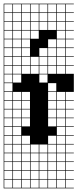

<svg xmlns="http://www.w3.org/2000/svg" viewBox="-20 -785 421 1043"><path d="M0 238.1V-765.1H381V-761.9H336.5V-717.5H381V-714.3H336.5V-669.8H381V-666.7H336.5V-622.2H381V-619H336.5V-574.6H381V-571.4H336.5V-527H381V-523.8H336.5V-479.4H381V-476.2H336.5V-431.7H381V-428.6H336.5V-384.1H381V-285.7H336.5V-241.3H381V-238.1H336.5V-193.7H381V-190.5H336.5V-146H381V-142.9H336.5V-98.4H381V-95.2H336.5V-50.8H381V-47.6H336.5V-3.2H381V0H336.5V44.4H381V47.6H336.5V92.1H381V95.2H336.5V139.7H381V142.9H336.5V187.3H381V190.5H336.5V234.9H381V238.1ZM193.7 -717.5H238.1V-761.9H193.7ZM98.4 -717.5H142.9V-761.9H98.4ZM288.9 -717.5H333.3V-761.9H288.9ZM50.8 -717.5H95.2V-761.9H50.8ZM241.3 -717.5H285.7V-761.9H241.3ZM146 -717.5H190.5V-761.9H146ZM3.2 -717.5H47.6V-761.9H3.2ZM98.4 -669.8H142.9V-714.3H98.4ZM288.9 -669.8H333.3V-714.3H288.9ZM146 -669.8H190.5V-714.3H146ZM50.8 -669.8H95.2V-714.3H50.8ZM241.3 -669.8H285.7V-714.3H241.3ZM193.7 -669.8H238.1V-714.3H193.7ZM3.2 -669.8H47.6V-714.3H3.2ZM98.4 -622.2H142.9V-666.7H98.4ZM146 -622.2H190.5V-666.7H146ZM288.9 -622.2H333.3V-666.7H288.9ZM50.8 -622.2H95.2V-666.7H50.8ZM241.3 -622.2H285.7V-666.7H241.3ZM193.7 -622.2H238.1V-666.7H193.7ZM3.2 -622.2H47.6V-666.7H3.2ZM3.2 -574.6H47.6V-619H3.2ZM98.4 -574.6H142.9V-619H98.4ZM146 -574.6H190.5V-619H146ZM288.9 -574.6H333.3V-619H288.9ZM50.8 -574.6H95.2V-619H50.8ZM241.3 -527H285.7V-571.4H241.3ZM98.4 -527H142.9V-571.4H98.4ZM3.2 -527H47.6V-571.4H3.2ZM50.8 -527H95.2V-571.4H50.8ZM288.9 -527H333.3V-571.4H288.9ZM288.9 -479.4H333.3V-523.8H288.9ZM98.4 -479.4H142.9V-523.8H98.4ZM50.8 -479.4H95.2V-523.8H50.8ZM193.7 -479.4H238.1V-523.8H193.7ZM3.2 -479.4H47.6V-523.8H3.2ZM241.3 -479.4H285.7V-523.8H241.3ZM50.8 -431.7H95.2V-476.2H50.8ZM3.2 -431.7H47.6V-476.2H3.2ZM146 -431.7H190.5V-476.2H146ZM193.7 -431.7H238.1V-476.2H193.7ZM241.3 -431.7H285.7V-476.2H241.3ZM98.4 -431.7H142.9V-476.2H98.4ZM288.9 -431.7H333.3V-476.2H288.9ZM98.4 -384.1H142.9V-428.6H98.4ZM288.9 -384.1H333.3V-428.6H288.9ZM146 -384.1H190.5V-428.6H146ZM3.2 -384.1H47.6V-428.6H3.2ZM241.3 -384.1H285.7V-428.6H241.3ZM50.8 -384.1H95.2V-428.6H50.8ZM193.7 -384.1H238.1V-428.6H193.7ZM3.2 -336.5H47.6V-381H3.2ZM193.7 -336.5H238.1V-381H193.7ZM50.8 -336.5H95.2V-381H50.8ZM3.2 -288.9H47.6V-333.3H3.2ZM241.3 -288.9H285.7V-333.3H241.3ZM98.4 -241.3H142.9V-285.7H98.4ZM3.2 -241.3H47.6V-285.7H3.2ZM288.9 -241.3H333.3V-285.7H288.9ZM241.3 -241.3H285.7V-285.7H241.3ZM50.8 -241.3H95.2V-285.7H50.8ZM98.4 -193.7H142.9V-238.1H98.4ZM3.2 -193.7H47.6V-238.1H3.2ZM288.9 -193.7H333.3V-238.1H288.9ZM241.3 -193.7H285.7V-238.1H241.3ZM50.8 -193.7H95.2V-238.1H50.8ZM98.4 -146H142.9V-190.5H98.4ZM3.2 -146H47.6V-190.5H3.2ZM288.9 -146H333.3V-190.5H288.9ZM241.3 -146H285.7V-190.5H241.3ZM50.8 -146H95.2V-190.5H50.8ZM241.3 -98.4H285.7V-142.9H241.3ZM50.8 -98.4H95.2V-142.9H50.8ZM3.2 -98.4H47.6V-142.9H3.2ZM98.4 -98.4H142.9V-142.9H98.4ZM288.9 -98.4H333.3V-142.9H288.9ZM95.2 -95.2H50.8V-50.8H95.2ZM3.2 -50.8H47.6V-95.2H3.2ZM288.9 -50.8H333.3V-95.2H288.9ZM50.8 -3.2H95.2V-47.6H50.8ZM3.2 -3.2H47.6V-47.6H3.2ZM241.3 -3.2H285.7V-47.6H241.3ZM98.4 -3.2H142.9V-47.6H98.4ZM288.9 -3.2H333.3V-47.6H288.9ZM50.8 44.4H95.2V0H50.8ZM3.2 44.4H47.6V0H3.2ZM241.3 44.4H285.7V0H241.3ZM193.7 44.4H238.1V0H193.7ZM146 44.4H190.5V0H146ZM288.9 44.4H333.3V0H288.9ZM98.4 44.4H142.9V0H98.4ZM193.7 92.1H238.1V47.6H193.7ZM98.4 92.1H142.9V47.6H98.4ZM288.9 92.1H333.3V47.6H288.9ZM50.8 92.1H95.2V47.6H50.8ZM146 92.1H190.5V47.6H146ZM241.3 92.1H285.7V47.6H241.3ZM3.2 92.1H47.6V47.6H3.2ZM98.4 139.7H142.9V95.2H98.4ZM288.9 139.7H333.3V95.2H288.9ZM50.8 139.7H95.2V95.2H50.8ZM146 139.7H190.5V95.2H146ZM193.7 139.7H238.1V95.2H193.7ZM241.3 139.7H285.7V95.2H241.3ZM3.2 139.7H47.6V95.2H3.2ZM50.8 187.3H95.2V142.9H50.8ZM288.9 187.3H333.3V142.9H288.9ZM98.4 187.3H142.9V142.9H98.4ZM193.7 187.3H238.1V142.9H193.7ZM146 187.3H190.5V142.9H146ZM241.3 187.3H285.7V142.9H241.3ZM3.2 187.3H47.6V142.9H3.2ZM50.8 234.9H95.2V190.5H50.8ZM98.4 234.9H142.9V190.5H98.4ZM193.7 234.9H238.1V190.5H193.7ZM146 234.9H190.5V190.5H146ZM241.3 234.9H285.7V190.5H241.3ZM3.2 234.9H47.6V190.5H3.2ZM288.9 234.9H333.3V190.5H288.9Z"/></svg>

Font: Jacquard 12 Charted
Style: Regular
Weight: 400
Designer: Sarah Cadigan-Fried
Version: Version 1.000